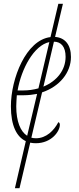

<svg xmlns="http://www.w3.org/2000/svg" viewBox="-20 -739 415 1004"><path d="M167 10C250 10 293 -53 293 -86C293 -94 290 -99 285 -100C262 -56 222 -16 168 -16C159 -16 152 -17 144 -19L200 -256C291 -286 351 -359 351 -441C351 -504 321 -542 268 -546L309 -719H285L244 -545C116 -530 37 -328 37 -183C37 -82 67 -23 115 -1L58 245H82L138 7C147 9 157 10 167 10ZM323 -442C323 -372 277 -315 207 -286L262 -521C299 -521 323 -495 323 -442ZM101 -266H72C92 -381 158 -502 238 -519L181 -277C156 -270 129 -266 101 -266ZM65 -183C65 -198 67 -227 68 -241H106C129 -241 152 -244 174 -248L122 -29C87 -51 65 -104 65 -183Z"/></svg>

Font: Noto Serif Condensed Thin
Style: Italic
Weight: 100
Width: 3
Italic angle: -12°
Designer: Monotype Design Team
Foundry: Monotype Imaging Inc.
Version: Version 2.013